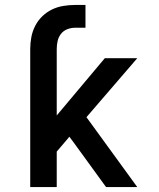

<svg xmlns="http://www.w3.org/2000/svg" viewBox="-20 -755 640 775"><path d="M102 0V-557Q102 -581 106.5 -605Q111 -629 122 -650.5Q133 -672 150.5 -689Q168 -706 189.5 -716.5Q211 -727 235 -731Q259 -735 283 -735H325V-643H283Q267 -643 251.5 -637Q236 -631 226 -618Q216 -605 212.5 -589Q209 -573 209 -557V-289L403 -520H534L329 -282L534 0H408L278 -179L260 -203L209 -143V0Z"/></svg>

Font: Iosevka SS04 Semibold Extended
Style: Regular
Weight: 600
Width: 7
Monospace: yes
Designer: Belleve Invis
Foundry: Belleve Invis
Version: Version 19.0.0; ttfautohint (v1.8.4)